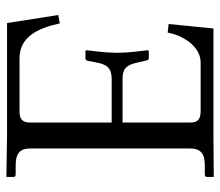

<svg xmlns="http://www.w3.org/2000/svg" viewBox="-64 -622 688 600"><g transform="rotate(90 280.0 -322.0)"><path d="M69 -645 55 -505 82 -502C89 -545 123 -605 175 -605H327C351 -605 363 -597 363 -573V-361H227C191 -361 183 -377 176 -405L169 -435C169 -439 166 -443 162 -443H140C138 -443 137 -441 137 -439C140 -414 145 -377 145 -344C145 -310 139 -265 137 -248L139 -245H162C167 -245 170 -249 170 -252L176 -283C182 -312 193 -327 227 -327H363V-72C363 -45 349 -39 327 -39H163C97 -39 69 -92 53 -165L27 -160L52 0H404L533 2V-20C533 -23 532 -27 525 -27H496C456 -27 444 -44 444 -72V-572C444 -603 458 -618 496 -618H525C532 -618 533 -622 533 -625V-646L403 -645Z"/></g></svg>

Font: Libertinus Serif
Style: Regular
Weight: 400
Designer: Philipp H. Poll, Khaled Hosny
Foundry: Caleb Maclennan
Version: Version 7.050;RELEASE